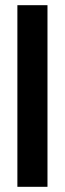

<svg xmlns="http://www.w3.org/2000/svg" viewBox="-20 -720 250 740"><path d="M47 0V-700H163V0Z"/></svg>

Font: Tektur SemiCondensed Medium
Style: Regular
Weight: 500
Width: 4
Designer: Adam Jagosz
Foundry: Adam Jagosz
Version: Version 1.005;gftools[0.9.30]